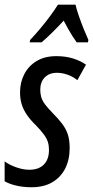

<svg xmlns="http://www.w3.org/2000/svg" viewBox="-30 -786 396 816"><path d="M104 9.8Q66.9 9.8 37.4 2.4Q7.8 -4.9 -10.3 -15.6V-100.1Q9.3 -85.4 38.8 -75Q68.4 -64.5 94.7 -64.5Q121.1 -64.5 139.6 -74.2Q158.2 -84 168.2 -102.8Q178.2 -121.6 178.2 -148.4Q178.2 -167 173.6 -182.1Q168.9 -197.3 156.7 -214.1Q144.5 -231 122.1 -253.9Q99.6 -275.9 84.7 -297.4Q69.8 -318.8 62.5 -342Q55.2 -365.2 55.2 -393.1Q55.2 -436.5 73.5 -471.4Q91.8 -506.3 126.2 -526.9Q160.6 -547.4 209.5 -547.4Q248.5 -547.4 280.8 -537.4Q313 -527.3 335.4 -511.2L298.8 -445.3Q280.3 -460.4 257.3 -468.5Q234.4 -476.6 211.9 -476.6Q179.2 -476.6 160.2 -457Q141.1 -437.5 141.1 -404.8Q141.1 -387.7 145.3 -373.3Q149.4 -358.9 160.4 -343.8Q171.4 -328.6 191.4 -308.1Q217.3 -282.2 233.6 -260.7Q250 -239.3 258.1 -215.1Q266.1 -190.9 266.1 -156.7Q266.1 -107.4 247.1 -69.8Q228 -32.2 191.9 -11.2Q155.8 9.8 104 9.8ZM96.2 -606 98.1 -616.2Q120.6 -640.1 141.8 -665.5Q163.1 -690.9 182.1 -716.6Q201.2 -742.2 216.3 -766.1H291Q294.9 -748 304.7 -719.5Q314.5 -690.9 325.9 -662.6Q337.4 -634.3 345.7 -616.2L343.8 -606H295.9Q287.1 -618.2 277.8 -632.8Q268.6 -647.5 259.3 -663.8Q250 -680.2 240.7 -698.2Q214.8 -670.4 191.2 -647Q167.5 -623.5 146.5 -606Z"/></svg>

Font: Open Sans Condensed Medium
Style: Italic
Weight: 500
Width: 3
Italic angle: -12°
Designer: Monotype Design Team
Foundry: Monotype Imaging Inc.
Version: Version 3.000